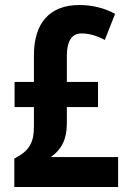

<svg xmlns="http://www.w3.org/2000/svg" viewBox="-20 -744 512 764"><path d="M37 0H450V-119H182C228 -151 246 -194 246 -253V-318H370V-418H246V-521C246 -581 266 -611 304 -611C335 -611 365 -602 397 -585L438 -689C395 -712 348 -724 296 -724C178 -724 115 -653 115 -524V-418H38V-318H115V-241C115 -178 98 -144 37 -113Z"/></svg>

Font: Kathrein 77 Bold Condensed
Style: Regular
Weight: 700
Width: 3
Designer: Lazydogs Typefoundry, based on Open Sans by Ascender Corporation
Foundry: Lazydogs Typefoundry
Version: Version 1.003;PS 001.003;hotconv 1.0.88;makeotf.lib2.5.64775